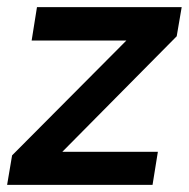

<svg xmlns="http://www.w3.org/2000/svg" viewBox="-25 -520 531 540"><path d="M75 -17 9 -83 410 -486 472 -418ZM-5 0 9 -83 79 -93H419L404 0ZM64 -406 79 -500H486L472 -418L400 -406Z"/></svg>

Font: Figtree Light SemiBold
Style: Italic
Weight: 600
Italic angle: -9.5°
Version: Version 2.001;gftools[0.9.30]